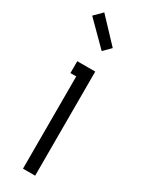

<svg xmlns="http://www.w3.org/2000/svg" viewBox="-184 -710 564 741"><g transform="rotate(30 98.0 -339.5)"><path d="M106.9 -544.9 6.8 -645 41 -679.2 138.2 -576.2ZM70.8 -411.1H44.9V-463.9H125V0H70.8Z"/></g></svg>

Font: Rawengulk
Style: Demibold
Weight: 600
Version: Version 0.92